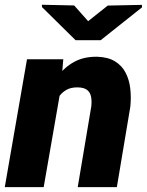

<svg xmlns="http://www.w3.org/2000/svg" viewBox="-29 -773 607 793"><path d="M222.2 -406.7 151.4 0H-9.3L82.5 -528.3H232.4ZM182.1 -282.2 148.9 -280.3Q153.3 -327.6 168.5 -374.3Q183.6 -420.9 210.7 -458.5Q237.8 -496.1 278.1 -517.8Q318.4 -539.6 373 -538.6Q417.5 -537.1 446 -519.5Q474.6 -502 489.7 -472.9Q504.9 -443.8 509 -407.5Q513.2 -371.1 509.3 -332.5L453.6 0H292L348.1 -334Q350.6 -356.9 346.9 -374.5Q343.3 -392.1 330.3 -401.9Q317.4 -411.6 292 -412.1Q263.7 -412.6 244.4 -401.4Q225.1 -390.1 212.6 -370.8Q200.2 -351.6 193.1 -328.4Q186 -305.2 182.1 -282.2ZM277.3 -750.5 335 -685.5 416 -750 557.1 -752.9 557.6 -742.7 386.7 -606.9H283.2L144.5 -743.7L144 -753.4Z"/></svg>

Font: Roboto Black
Style: Italic
Weight: 900
Italic angle: -12°
Designer: Christian Robertson
Foundry: Google
Version: Version 3.0; 2020